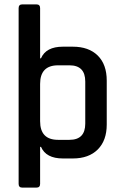

<svg xmlns="http://www.w3.org/2000/svg" viewBox="-20 -723 560 876"><path d="M245 -85H297Q369 -85 369 -159V-351Q369 -425 297 -425H245Q163 -425 163 -340V-170Q163 -85 245 -85ZM163 -53V116Q163 133 146 133H82Q65 133 65 116V-686Q65 -703 82 -703H146Q163 -703 163 -686V-457H167Q190 -510 267 -510H312Q385 -510 426 -469.5Q467 -429 467 -355V-155Q467 -82 426 -41Q385 0 312 0H267Q190 0 167 -53Z"/></svg>

Font: Rajdhani Semibold
Style: Regular
Weight: 600
Designer: Satya Rajpurohit, Jyotish Sonowal
Foundry: Indian Type Foundry
Version: Version 1.200;PS 1.0;hotconv 1.0.78;makeotf.lib2.5.61930; tt